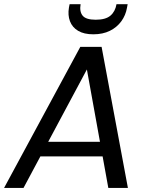

<svg xmlns="http://www.w3.org/2000/svg" viewBox="-38 -923 732 943"><path d="M356.4 -692.8H461L590.2 0H494L377.8 -642.3H421.1L77.5 0H-18ZM109.3 -154.7 145.5 -226.4H501.7L513.3 -154.7ZM585.7 -884.9Q579.4 -848.1 557.8 -818.4Q536.1 -788.7 501.6 -771.6Q467 -754.5 420.2 -754.5Q374.5 -754.5 345.7 -771.6Q316.9 -788.7 305.6 -818.8Q294.3 -848.8 300.6 -885.7L303.9 -902.5H357.9Q351.6 -866.3 367.8 -846.2Q384 -826.1 432.3 -826.1Q480.8 -826.1 504.4 -846.2Q528 -866.3 534.2 -902.5H589Z"/></svg>

Font: Poppins Variable
Style: Italic
Weight: 100
Italic angle: -10°
Designer: Jonny Pinhorn
Foundry: Indian Type Foundry
Version: Version 6.000